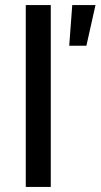

<svg xmlns="http://www.w3.org/2000/svg" viewBox="-20 -740 398 760"><path d="M82 0H181V-720H82ZM254 -559H322L358 -720H266Z"/></svg>

Font: Fixel Display Medium
Style: Regular
Weight: 500
Designer: AlfaBravo + MacPaw
Foundry: Kyrylo Tkachov, Marchela Mozhyna, Serhii Makarenko, Maria Weinstein, Zakhar Kryvoshyya
Version: Version 1.211